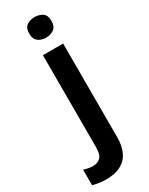

<svg xmlns="http://www.w3.org/2000/svg" viewBox="-306 -794 836 1078"><g transform="rotate(-30 112.0 -255.5)"><path d="M33 240Q10 240 -14 236.5Q-38 233 -53 228V128Q-38 132 -23.5 135Q-9 138 8 138Q35 138 54 120.5Q73 103 73 54V-542H204V67Q204 117 187.5 156Q171 195 133 217.5Q95 240 33 240ZM67 -685Q67 -722 88 -736.5Q109 -751 139 -751Q168 -751 189.5 -736.5Q211 -722 211 -685Q211 -649 189.5 -633.5Q168 -618 139 -618Q109 -618 88 -633.5Q67 -649 67 -685Z"/></g></svg>

Font: Noto Sans Display SemiBold
Style: Regular
Weight: 600
Designer: Monotype Design Team
Foundry: Monotype Imaging Inc.
Version: Version 2.003